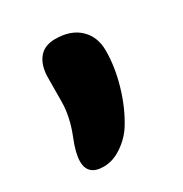

<svg xmlns="http://www.w3.org/2000/svg" viewBox="-100 -271 503 528"><g transform="rotate(-30 152.0 -7.5)"><path d="M84 178Q34 178 34 133Q34 108 50 68Q72 14 72.5 -34Q73 -82 73 -110Q73 -148 90.5 -170.5Q108 -193 143 -193Q192 -193 220 -166.5Q248 -140 248 -96Q248 -45 232 10.5Q216 66 189 110Q172 138 143 158Q114 178 84 178Z"/></g></svg>

Font: Shantell Sans Normal
Style: Bold
Weight: 700
Designer: Stephen Nixon, Anya Danilova, Shantell Martin
Foundry: Arrow Type
Version: Version 1.009;[a7da0bfa3]